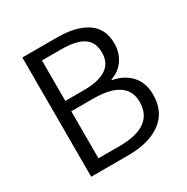

<svg xmlns="http://www.w3.org/2000/svg" viewBox="-152 -787 890 916"><g transform="rotate(-30 292.5 -328.5)"><path d="M92 -657H282Q387 -657 446.5 -617.5Q506 -578 506 -496Q506 -446 480 -407.5Q454 -369 408 -354V-350Q471 -338 507.5 -297.5Q544 -257 544 -192Q544 -98 477.5 -49Q411 0 297 0H92ZM267 -375Q433 -375 433 -487Q433 -546 393 -572Q353 -598 271 -598H166V-375ZM285 -59Q375 -59 423 -92.5Q471 -126 471 -194Q471 -318 285 -318H166V-59Z"/></g></svg>

Font: Assistant-zap
Style: zap
Weight: 400
Designer: Hebrew By Ben Nathan, Latin by Paul Hunt
Version: Version 2.001